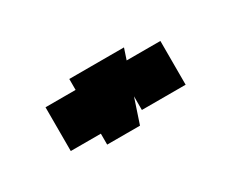

<svg xmlns="http://www.w3.org/2000/svg" viewBox="-38 -822 366 304"><g transform="rotate(-30 145.0 -670.0)"><path d="M40 -630V-710H120V-630ZM170 -630V-710H250V-630ZM95 -610V-730H195L155 -610Z"/></g></svg>

Font: Tektur Condensed
Style: Regular
Weight: 400
Width: 3
Designer: Adam Jagosz
Foundry: Adam Jagosz
Version: Version 1.005;gftools[0.9.30]